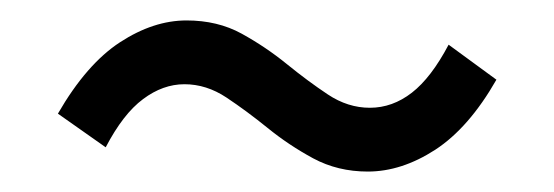

<svg xmlns="http://www.w3.org/2000/svg" viewBox="-20 -423 537 186"><path d="M336.3 -256.8Q307.2 -256.8 283.4 -269.6Q259.6 -282.5 239.2 -299.1Q218.8 -315.6 199.4 -328.5Q180 -341.4 158.7 -341.4Q137.8 -341.4 118.6 -327Q99.3 -312.7 82.4 -280.3L36.1 -312.9Q63.8 -360.9 96.3 -382.1Q128.7 -403.2 160.7 -403.2Q190.8 -403.2 214.1 -390.4Q237.5 -377.5 257.9 -360.9Q278.2 -344.4 297.6 -331.5Q317 -318.6 338.3 -318.6Q360.2 -318.6 379 -333.2Q397.7 -347.7 414.6 -379.7L460.9 -345.8Q434.2 -299.1 401.6 -277.9Q369 -256.8 336.3 -256.8Z"/></svg>

Font: Source Sans 3 Variable
Style: Regular
Weight: 200
Designer: Paul D. Hunt
Foundry: Adobe Systems Incorporated
Version: Version 3.026